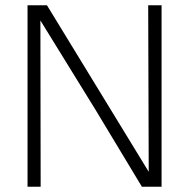

<svg xmlns="http://www.w3.org/2000/svg" viewBox="-20 -715 720 732"><path d="M596 -3H521L345 -295L134 -637L135 -3H85V-695H159L547 -60L545 -695H596Z"/></svg>

Font: LXGW 975 Gothic SC 200W
Style: Regular
Weight: 200
Version: Version 2.01;February 25, 2021